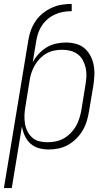

<svg xmlns="http://www.w3.org/2000/svg" viewBox="-41 -755 561 980"><path d="M-21 205 104 -552Q108 -577 117 -601.5Q126 -626 141.5 -648.5Q157 -671 178.5 -688Q200 -705 224.5 -716Q249 -727 274 -731Q299 -735 325 -735V-698Q304 -698 283 -694.5Q262 -691 241.5 -682Q221 -673 203.5 -658.5Q186 -644 173.5 -625.5Q161 -607 154 -586.5Q147 -566 144 -546L126 -437Q138 -460 156.5 -480Q175 -500 197.5 -513.5Q220 -527 245.5 -532.5Q271 -538 296 -538Q322 -538 347.5 -531Q373 -524 391.5 -507.5Q410 -491 421.5 -468.5Q433 -446 437.5 -420.5Q442 -395 440.5 -368Q439 -341 435 -315L413 -185Q409 -160 401.5 -135.5Q394 -111 380.5 -88.5Q367 -66 348 -47Q329 -28 305.5 -15Q282 -2 257 3Q232 8 207 8Q181 8 156.5 1Q132 -6 114 -22.5Q96 -39 85.5 -62Q75 -85 71 -110L19 205ZM200 -29Q221 -29 242 -33Q263 -37 282.5 -47.5Q302 -58 318.5 -74.5Q335 -91 346 -110Q357 -129 363.5 -149.5Q370 -170 374 -191L395 -321Q399 -343 400 -365Q401 -387 396.5 -407.5Q392 -428 382.5 -446.5Q373 -465 356.5 -477.5Q340 -490 319.5 -495.5Q299 -501 277 -501Q257 -501 236 -497Q215 -493 196.5 -482.5Q178 -472 162.5 -456Q147 -440 136.5 -421.5Q126 -403 119.5 -383.5Q113 -364 110 -343L89 -213Q85 -191 84 -169Q83 -147 86 -126.5Q89 -106 98 -87Q107 -68 122 -54Q137 -40 157.5 -34.5Q178 -29 200 -29Z"/></svg>

Font: Iosevka Curly XLtObl
Style: Regular
Weight: 200
Italic angle: -9°
Monospace: yes
Designer: Belleve Invis
Foundry: Belleve Invis
Version: Version 11.1.0; ttfautohint (v1.8.3)